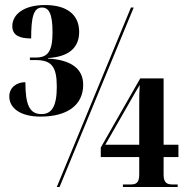

<svg xmlns="http://www.w3.org/2000/svg" viewBox="-20 -744 743 764"><path d="M141 -280C247 -280 311 -325 311 -407C311 -471 262 -506 171 -511V-513C255 -518 295 -555 295 -617C295 -686 246 -724 159 -724C74 -724 29 -686 29 -640C29 -603 58 -591 104 -591C104 -671 112 -714 147 -714C174 -714 189 -691 189 -616C189 -540 171 -515 122 -515H99V-505H122C185 -505 206 -479 206 -399C206 -321 186 -290 145 -290C97 -290 81 -328 81 -417C46 -417 17 -396 17 -360C17 -314 61 -280 141 -280ZM206 0H217L512 -714H501ZM469 0H687V-10H668C647 -10 631 -14 631 -49V-119H690V-168H631V-432H538L381 -157V-119H534V-49C534 -14 519 -10 499 -10H469ZM399 -168 521 -381C526 -389 532 -399 536 -406C534 -380 534 -359 534 -330V-168Z"/></svg>

Font: Noto Serif Display ExtraCondensed ExtraBold
Style: Regular
Weight: 800
Width: 2
Designer: Monotype Design Team
Foundry: Monotype Imaging Inc.
Version: Version 2.009